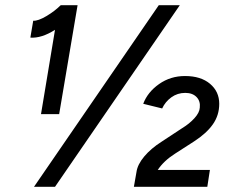

<svg xmlns="http://www.w3.org/2000/svg" viewBox="-20 -720 902 740"><path d="M192 -605Q140 -572 97 -575L108 -640Q127 -639 159 -658Q191 -677 214 -700L215 -699V-700H279L208 -280H138ZM592 -700H673L192 0H111ZM603 -174 682 -226Q710 -243 729.5 -264.5Q749 -286 750 -305Q753 -330 737.5 -346Q722 -362 694 -362Q664 -362 640.5 -345Q617 -328 605 -302L532 -320Q549 -365 593 -396Q637 -427 693 -427Q754 -427 789.5 -397Q825 -367 825 -320Q825 -276 800.5 -241Q776 -206 728 -175L655 -128Q611 -100 588 -65H789L779 0H496L506 -57Q510 -86 536 -117Q562 -148 603 -174Z"/></svg>

Font: Oak Sans
Style: Italic
Weight: 400
Italic angle: -9.49998°
Foundry: Erik Kennedy, Walven
Version: Version 1.000